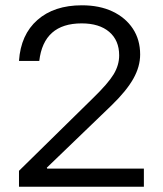

<svg xmlns="http://www.w3.org/2000/svg" viewBox="-20 -705 615 725"><path d="M51.7 0V-60L331.7 -335Q388.3 -390 409.2 -424.6Q430 -459.2 430 -495.8Q430 -552.5 392.5 -584.6Q355 -616.7 288.3 -616.7Q145 -616.7 128.3 -475H51.7Q58.3 -574.2 121.3 -629.6Q184.2 -685 289.2 -685Q355.8 -685 405 -661.7Q454.2 -638.3 481.7 -596.7Q509.2 -555 509.2 -499.2Q509.2 -453.3 483.3 -407.5Q457.5 -361.7 400.8 -306.7L156.7 -71.7L158.3 -68.3H523.3V0Z"/></svg>

Font: Funnel Display Light
Style: Regular
Weight: 300
Designer: NORD ID, Kristian Moeller
Foundry: Dicotype
Version: Version 1.000